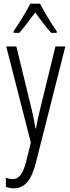

<svg xmlns="http://www.w3.org/2000/svg" viewBox="-20 -785 383 1046"><path d="M14 -532H69L153 -187Q162 -148 166 -127Q170 -106 173 -85H176Q181 -114 186 -138Q191 -162 198 -188L282 -532H336L175 103Q156 177 127 209Q98 241 55 241Q44 241 33.5 239Q23 237 12 233V183Q32 191 49 191Q73 191 90.5 170.5Q108 150 123 93L148 -8ZM198 -765Q210 -742 227 -712.5Q244 -683 261 -656.5Q278 -630 289 -615V-606H259Q238 -629 215.5 -658.5Q193 -688 172 -717Q151 -690 127.5 -658.5Q104 -627 85 -606H54V-615Q68 -635 85 -661.5Q102 -688 118 -715.5Q134 -743 145 -765Z"/></svg>

Font: Noto Sans Thai ExtCond Light
Style: Regular
Weight: 300
Width: 2
Designer: Monotype Design Team
Foundry: Monotype Imaging Inc.
Version: Version 2.002; ttfautohint (v1.8.4.7-5d5b)